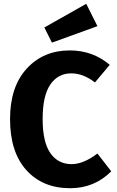

<svg xmlns="http://www.w3.org/2000/svg" viewBox="-20 -976 615 1013"><path d="M435 -956 494 -838 254 -751 214 -831ZM348 -710Q469 -710 559 -634L481 -541Q419 -589 356 -589Q286 -589 245.5 -530Q205 -471 205 -348Q205 -227 245.5 -168.5Q286 -110 358 -110Q420 -110 494 -166L567 -72Q478 17 350 17Q205 17 119 -78.5Q33 -174 33 -348Q33 -518 121 -614Q209 -710 348 -710Z"/></svg>

Font: Fira Sans
Style: Bold
Weight: 700
Designer: bBox Type GmbH & Carrois Corporate GbR & Edenspiekermann AG
Foundry: bBox Type GmbH & Carrois Corporate GbR & Edenspiekermann AG
Version: Version 4.301;PS 004.301;hotconv 1.0.88;makeotf.lib2.5.64775